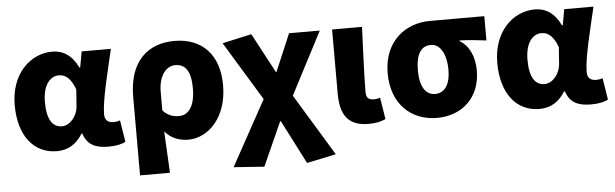

<svg xmlns="http://www.w3.org/2000/svg" viewBox="-50 -760 3688 1151"><g transform="rotate(-5 1794.5 -184.0)"><path d="M269 14C335 14 386 -16 424 -78H429C451 -10 499 14 580 14C627 14 661 5 682 -6L661 -137C648 -132 635 -130 624 -130C592 -130 569 -142 569 -182C569 -265 614 -440 644 -569H468L451 -474H446C409 -551 355 -583 292 -583C160 -583 40 -471 40 -283C40 -98 130 14 269 14ZM312 -132C257 -132 222 -177 222 -285C222 -394 271 -438 319 -438C365 -438 394 -404 416 -345L409 -248C405 -183 359 -132 312 -132Z M752 202H932C928 120 924 38 919 -48C958 -1 1012 14 1059 14C1179 14 1295 -98 1295 -294C1295 -477 1193 -583 1027 -583C869 -583 752 -487 752 -270ZM1017 -132C984 -132 952 -139 919 -174V-287C919 -378 961 -438 1020 -438C1082 -438 1113 -391 1113 -291C1113 -177 1069 -132 1017 -132Z M1499 215 1617 -48H1621L1756 215L1932 178L1706 -194L1901 -569H1716L1621 -345H1617L1490 -583L1314 -544L1530 -189L1315 202Z M2144 14C2194 14 2222 5 2247 -6L2226 -137C2215 -132 2200 -130 2191 -130C2158 -130 2142 -141 2142 -179C2142 -269 2150 -439 2155 -569H1975V-185C1975 -66 2012 14 2144 14Z M2555 14C2709 14 2818 -87 2818 -249C2818 -333 2786 -400 2731 -432V-437C2790 -435 2829 -430 2891 -423V-569H2563C2420 -569 2284 -474 2284 -278C2284 -89 2405 14 2555 14ZM2557 -130C2500 -130 2466 -183 2466 -278C2466 -384 2501 -425 2557 -425C2616 -425 2649 -355 2649 -268C2649 -180 2615 -130 2557 -130Z M3173 14C3239 14 3290 -16 3328 -78H3333C3355 -10 3403 14 3484 14C3531 14 3565 5 3586 -6L3565 -137C3552 -132 3539 -130 3528 -130C3496 -130 3473 -142 3473 -182C3473 -265 3518 -440 3548 -569H3372L3355 -474H3350C3313 -551 3259 -583 3196 -583C3064 -583 2944 -471 2944 -283C2944 -98 3034 14 3173 14ZM3216 -132C3161 -132 3126 -177 3126 -285C3126 -394 3175 -438 3223 -438C3269 -438 3298 -404 3320 -345L3313 -248C3309 -183 3263 -132 3216 -132Z"/></g></svg>

Font: Noto Sans CJK TC Black
Style: Regular
Weight: 900
Designer: Ryoko NISHIZUKA 西塚涼子 (kana, bopomofo & ideographs); Paul D. Hunt (Latin, Greek & Cyrillic); Sandoll Communications 산돌커뮤니
Foundry: Adobe
Version: Version 2.004;hotconv 1.0.118;makeotfexe 2.5.65603